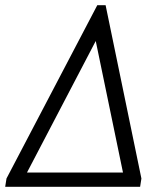

<svg xmlns="http://www.w3.org/2000/svg" viewBox="-36 -720 624 740"><path d="M-11 -32 339 -700H371L509 -32L504 0H-16ZM438 -55 333 -562 68 -55Z"/></svg>

Font: Thasadith
Style: Bold Italic
Weight: 700
Italic angle: -9°
Designer: Cadson Demak Co.,Ltd.
Foundry: Cadson Demak Co.,Ltd.
Version: Version 1.000; ttfautohint (v1.6)